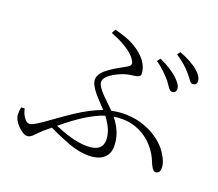

<svg xmlns="http://www.w3.org/2000/svg" viewBox="-124 -919 1248 1100"><g transform="rotate(20 500.0 -369.0)"><path d="M783 -566C804 -538 814 -515 830 -515C844 -515 855 -523 855 -538C855 -559 842 -577 817 -601C793 -623 757 -648 705 -671L690 -652C733 -622 761 -591 783 -566ZM878 -647C901 -622 911 -597 926 -597C939 -597 951 -604 951 -621C951 -641 938 -662 912 -684C887 -704 851 -726 799 -745L785 -727C830 -697 856 -673 878 -647ZM71 -137 50 -136C47 -121 46 -109 46 -93C46 -47 108 7 135 7C163 7 175 -18 212 -51L255 -87C305 -62 350 -45 388 -30C431 -15 471 -8 507 -8C575 -8 627 -39 627 -107C627 -162 610 -212 566 -267C583 -270 600 -271 618 -271C735 -271 822 -194 859 -104C870 -76 883 -50 899 -50C917 -50 926 -64 926 -83C926 -109 916 -137 891 -174C849 -237 749 -303 623 -303C595 -303 568 -300 542 -294C500 -337 430 -393 430 -431C430 -473 515 -511 556 -521C594 -530 633 -525 633 -551C633 -605 592 -655 538 -687C498 -713 454 -726 405 -739L392 -714C469 -685 531 -647 555 -605C565 -586 563 -578 545 -566C505 -540 392 -493 392 -432C392 -384 454 -330 497 -282C395 -247 304 -175 200 -102C152 -70 139 -63 124 -63C103 -63 79 -97 71 -137ZM519 -256C560 -202 572 -163 572 -126C572 -82 544 -56 479 -56C412 -56 341 -81 279 -107C368 -180 443 -231 519 -256Z"/></g></svg>

Font: Noto Serif KR Light
Style: Regular
Weight: 300
Designer: Ryoko NISHIZUKA 西塚涼子 (kana & ideographs); Frank Grießhammer (Latin, Greek & Cyrillic); Wenlong ZHANG 张文龙 (bopomofo); San
Foundry: Adobe
Version: Version 2.001;hotconv 1.1.0;makeotfexe 2.6.0